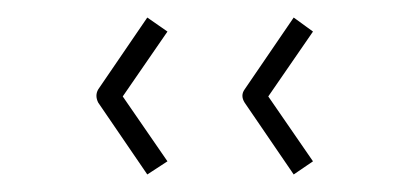

<svg xmlns="http://www.w3.org/2000/svg" viewBox="-20 -409 467 219"><path d="M286 -299 337 -225 315 -210 259 -292Q254 -300 259 -307L315 -389L337 -373ZM120 -299 171 -225 148 -210 92 -292Q88 -300 92 -307L148 -389L171 -373Z"/></svg>

Font: Envoyer
Style: Regular
Weight: 400
Version: Version 0.1